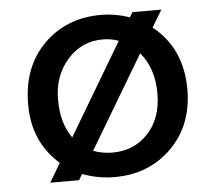

<svg xmlns="http://www.w3.org/2000/svg" viewBox="-43 -559 693 617"><g transform="rotate(-5 303.0 -250.5)"><path d="M303 11Q250 11 199 -8L188 11H95L131 -50Q46 -124 46 -245Q46 -366 119 -439Q192 -512 303 -512Q351 -512 396 -496L406 -512H499L466 -457Q560 -382 560 -250Q560 -134 487 -61.5Q414 11 303 11ZM303 -68Q373 -68 418 -116.5Q463 -165 463 -245.5Q463 -326 419 -378L241 -79Q271 -68 303 -68ZM178 -128 354 -424Q330 -433 303 -433Q234 -433 188.5 -381Q143 -329 143 -252.5Q143 -176 178 -128Z"/></g></svg>

Font: Belgrano
Style: Regular
Weight: 400
Version: Version 1.002